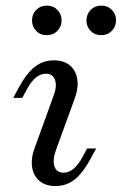

<svg xmlns="http://www.w3.org/2000/svg" viewBox="-20 -636 424 668"><path d="M173.2 11.3Q138.4 11.3 117.1 -6.7Q95.8 -24.6 91.5 -56.1Q87.2 -87.5 102.6 -127L165.6 -300.4Q179.2 -335.7 171.4 -357.7Q163.7 -379.6 139.6 -379.6Q121.1 -379.6 104.6 -366Q88.1 -352.4 73.6 -325.1L57.6 -295.5H26L44.7 -330.1Q72.1 -380.8 101 -403.5Q129.9 -426.1 167.4 -426.1Q202.2 -426.1 223.5 -408.2Q244.8 -390.3 249.1 -358.8Q253.4 -327.3 237.9 -287.8L174.9 -114.4Q162.2 -79.2 169.5 -57.2Q176.8 -35.2 200.9 -35.2Q238.1 -35.2 267 -89.8L283 -119.4H314.5L295.9 -84.7Q267.7 -33.2 239.2 -11Q210.7 11.3 173.2 11.3ZM331.9 -513.6Q309.7 -513.6 295.2 -528.4Q280.8 -543.3 280.8 -564.7Q280.8 -586.5 295.4 -601.5Q310 -616.5 332.4 -616.5Q354.7 -616.5 369.2 -601.6Q383.7 -586.8 383.7 -565.2Q383.7 -543.6 369 -528.6Q354.4 -513.6 331.9 -513.6ZM142.6 -513.6Q120.3 -513.6 105.9 -528.4Q91.4 -543.3 91.4 -564.7Q91.4 -586.5 106 -601.5Q120.6 -616.5 143 -616.5Q165.4 -616.5 179.8 -601.6Q194.3 -586.8 194.3 -565.2Q194.3 -543.6 179.7 -528.6Q165.1 -513.6 142.6 -513.6Z"/></svg>

Font: Playfair 5pt SemiExpanded Light 12pt
Style: Italic
Weight: 300
Italic angle: -15.6°
Version: Version 2.000;gftools[0.9.28]